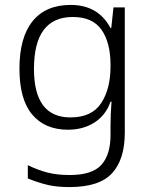

<svg xmlns="http://www.w3.org/2000/svg" viewBox="-20 -517 615 780"><path d="M93 208V154Q134 174 173 184Q212 194 263 194Q355 194 392 152.5Q429 111 429 32V-5Q429 -52 433 -104H429Q410 -49 364 -19.5Q318 10 256 10Q163 10 111 -51.5Q59 -113 59 -238Q59 -365 112.5 -431Q166 -497 267 -497Q379 -497 429 -403H432L441 -487H487V22Q487 130 435.5 186.5Q384 243 262 243Q211 243 174.5 234.5Q138 226 93 208ZM429 -247V-253Q429 -344 392.5 -396Q356 -448 276 -448Q118 -448 118 -237Q118 -40 266 -40Q353 -40 391 -98Q429 -156 429 -247Z"/></svg>

Font: Noto Sans Armenian Light
Style: Regular
Weight: 300
Designer: Monotype Design team
Foundry: Monotype Imaging Inc.
Version: Version 1.000